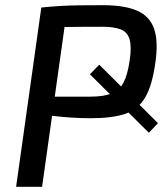

<svg xmlns="http://www.w3.org/2000/svg" viewBox="-20 -719 628 739"><path d="M377 -699Q459 -699 507.5 -678Q556 -657 573 -608.5Q590 -560 578 -478Q566 -390 538.5 -343.5Q511 -297 461 -280.5Q411 -264 331 -264Q292 -264 254 -266.5Q216 -269 183.5 -273Q151 -277 127.5 -281.5Q104 -286 95 -290L101 -347Q155 -347 213.5 -347Q272 -347 327 -347Q379 -347 409 -359Q439 -371 455 -400.5Q471 -430 479 -486Q487 -538 479 -566.5Q471 -595 445.5 -605.5Q420 -616 374 -616Q289 -616 228 -615Q167 -614 145 -612L139 -690Q177 -694 211 -696Q245 -698 283.5 -698.5Q322 -699 377 -699ZM239 -690 142 0H42L139 -690ZM326 -433 362 -470 588 -245 553 -208Z"/></svg>

Font: Exo 2 Medium
Style: Italic
Weight: 500
Italic angle: -8°
Designer: Natanael Gama
Foundry: Natanael Gama
Version: Version 2.010